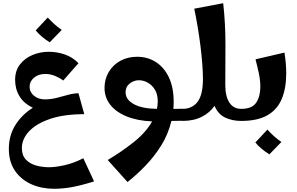

<svg xmlns="http://www.w3.org/2000/svg" viewBox="-20 -752 1850 1194"><path d="M316 422Q239 422 175.5 394Q112 366 73.5 310.5Q35 255 35 173Q35 91 75 26.5Q115 -38 184 -82Q129 -108 101.5 -153Q74 -198 74 -255Q74 -312 104 -351Q134 -390 182 -410Q230 -430 284 -430Q334 -430 382.5 -413.5Q431 -397 468 -359L373 -251Q355 -266 324.5 -279Q294 -292 262 -292Q218 -292 191 -268.5Q164 -245 164 -213Q164 -179 191.5 -156.5Q219 -134 258 -134Q296 -134 333 -143.5Q370 -153 404.5 -162.5Q439 -172 468 -172L504 -42Q378 -42 291.5 -12.5Q205 17 160.5 65Q116 113 116 169Q116 215 141.5 241Q167 267 205.5 277.5Q244 288 285 288Q324 288 381 275.5Q438 263 498 232L565 376Q482 402 425.5 412Q369 422 316 422ZM289 -489Q265 -504 242 -523Q219 -542 202 -563L277 -643Q297 -621 317.5 -602.5Q338 -584 364 -566Z M773 380 650 243Q737 191 812 131.5Q887 72 926 3Q833 -1 766.5 -28.5Q700 -56 665 -101.5Q630 -147 630 -205Q630 -260 656 -304Q682 -348 728 -373.5Q774 -399 833 -399Q898 -399 949.5 -366Q1001 -333 1030.5 -270.5Q1060 -208 1060 -119Q1060 -97 1058 -75Q1072 -75 1086 -75Q1100 -75 1115 -76L1135 -38L1115 -1Q1097 -1 1080 -0.5Q1063 0 1046 0Q1026 83 983 152Q940 221 885 278Q830 335 773 380ZM761 -178Q761 -132 813 -104Q865 -76 956 -75Q961 -98 961 -121Q961 -165 943.5 -194Q926 -223 899 -238Q872 -253 844 -253Q813 -253 787 -233Q761 -213 761 -178Z M1115 0V-75Q1175 -75 1208.5 -118.5Q1242 -162 1242 -262Q1242 -300 1238 -353.5Q1234 -407 1226.5 -467Q1219 -527 1209 -586.5Q1199 -646 1188 -698L1368 -732Q1382 -605 1382 -478Q1382 -351 1381 -225Q1381 -153 1406.5 -114Q1432 -75 1480 -75L1500 -38L1480 0Q1424 0 1380 -21Q1336 -42 1314 -94Q1286 -52 1235.5 -26Q1185 0 1115 0Z M1480 0V-75Q1548 -75 1573.5 -114Q1599 -153 1599 -212Q1599 -253 1589.5 -297Q1580 -341 1569 -383L1749 -425Q1760 -356 1760 -297Q1760 -204 1732.5 -137.5Q1705 -71 1643.5 -35.5Q1582 0 1480 0ZM1655 208Q1631 193 1608 174Q1585 155 1568 134L1643 54Q1663 76 1683.5 94.5Q1704 113 1730 131Z"/></svg>

Font: Marhey SemiBold
Style: Regular
Weight: 600
Designer: Nur Syamsi & Bustanul Arifin
Foundry: Namelatype
Version: Version 1.000; ttfautohint (v1.8.4.7-5d5b)